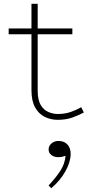

<svg xmlns="http://www.w3.org/2000/svg" viewBox="-20 -622 484 1019"><path d="M286 14Q250 14 218 -1.5Q186 -17 166.5 -51.5Q147 -86 147 -144V-602H180V-141Q180 -91 196.5 -64Q213 -37 238 -27Q263 -17 286 -17Q324 -17 354.5 -27.5Q385 -38 411 -53L425 -25Q397 -10 363.5 2Q330 14 286 14ZM26 -440V-471H364V-440ZM355 194Q355 237 327.5 286.5Q300 336 252 377L238 362Q274 324 299 286.5Q324 249 328 205Q316 209 308 210.5Q300 212 286 212Q268 212 253 201Q238 190 238 171Q238 152 253.5 139Q269 126 290 126Q320 126 337.5 144.5Q355 163 355 194Z"/></svg>

Font: BioRhyme ExtraLight
Style: Regular
Weight: 250
Designer: Aoife Mooney
Foundry: Aoife Mooney Type
Version: Version 1.600;gftools[0.9.33]